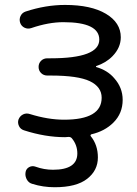

<svg xmlns="http://www.w3.org/2000/svg" viewBox="-20 -578 565 794"><path d="M377.9 -304.7Q377 -304.7 377 -302.7Q377 -300.8 377.9 -300.8Q424.8 -287.1 452.1 -254.9Q487.3 -215.8 487.3 -165Q487.3 -109.4 449.2 -71.3Q413.1 -35.2 357.4 -22.5Q355.5 -21.5 354.5 -19Q353.5 -16.6 355.5 -14.6Q384.8 21.5 384.8 73.2Q384.8 127 340.3 161.6Q295.9 196.3 206.1 196.3Q158.2 196.3 114.3 182.6Q98.6 178.7 90.8 164.1Q85 153.3 85 141.6Q85 137.7 85.9 132.8Q88.9 119.1 101.1 112.8Q113.3 106.4 127 111.3Q162.1 124 199.2 124Q299.8 124 299.8 56.6Q299.8 21.5 277.3 -5.9Q272.5 -11.7 264.6 -11.7Q264.6 -11.7 263.7 -11.7Q262.7 -11.7 262.7 -11.7Q253.9 -10.7 249 -10.7Q167 -10.7 79.1 -39.1Q64.5 -43.9 58.6 -56.6Q54.7 -64.5 54.7 -72.3Q54.7 -78.1 56.6 -84Q62.5 -98.6 75.7 -105Q88.9 -111.3 103.5 -106.4Q178.7 -83 245.1 -83Q400.4 -83 400.4 -173.8Q400.4 -218.8 351.6 -242.2Q302.7 -265.6 189.5 -265.6H175.8Q160.2 -265.6 149.9 -275.9Q139.6 -286.1 139.6 -301.3Q139.6 -316.4 149.9 -326.7Q160.2 -336.9 175.8 -336.9H189.5Q390.6 -336.9 390.6 -414.1Q390.6 -486.3 242.2 -486.3Q180.7 -486.3 109.4 -461.9Q94.7 -457 81.5 -463.4Q68.4 -469.7 63.5 -483.4Q58.6 -498 64.9 -511.7Q71.3 -525.4 85.9 -530.3Q168.9 -557.6 249 -557.6Q356.4 -557.6 418 -521Q479.5 -484.4 479.5 -423.8Q479.5 -380.9 445.3 -345.7Q418.9 -318.4 377.9 -304.7Z"/></svg>

Font: Gen Jyuu Gothic P Regular
Style: Regular
Weight: 400
Designer: [Source Han Sans]
Ryoko NISHIZUKA  (kana & ideographs); Paul D. Hunt (Latin, Greek & Cyrillic); Wenlong ZHANG  (bopomofo
Version: Version 1.002.20150607